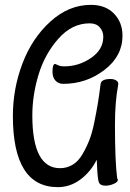

<svg xmlns="http://www.w3.org/2000/svg" viewBox="-20 -730 536 790"><path d="M240 -385Q221 -385 208.5 -398Q196 -411 196 -435Q196 -467 207 -467Q208 -467 218 -462Q228 -457 245 -457Q304 -457 354.5 -491.5Q405 -526 405 -579Q405 -601 390.5 -617.5Q376 -634 349 -634Q276 -634 220 -570.5Q164 -507 138.5 -422.5Q113 -338 113 -255Q113 -38 227 -38Q255 -38 278.5 -52Q302 -66 318.5 -94Q335 -122 347 -152Q359 -182 368 -226.5Q377 -271 382.5 -304Q388 -337 394 -385Q397 -405 435 -405Q449 -405 459 -398.5Q469 -392 466 -379Q453 -311 453 -216Q453 -69 462 3Q465 8 465 10Q465 19 448 26.5Q431 34 414 34Q391 34 386 18Q381 2 379 -55Q378 -67 378 -73Q354 -24 311.5 8Q269 40 218 40Q33 40 33 -253Q33 -365 72.5 -469Q112 -573 187.5 -641.5Q263 -710 354 -710Q414 -710 449 -674Q484 -638 484 -583Q484 -499 409.5 -442Q335 -385 240 -385Z"/></svg>

Font: Grand Hotel
Style: Regular
Weight: 400
Designer: Brian J. Bonislawsky & Jim Lyles for Astigmatic (AOETI)
Foundry: Astigmatic (AOETI)
Version: Version 001.000